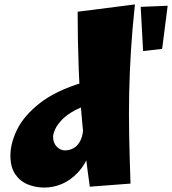

<svg xmlns="http://www.w3.org/2000/svg" viewBox="-20 -834 778 868"><path d="M570 -4 386 10Q366 -131 353.5 -261Q341 -391 336 -519.5Q331 -648 331 -781L590 -814Q578 -703 572 -605Q566 -507 564 -413Q562 -319 564 -219.5Q566 -120 570 -4ZM181 14Q140 14 105 -0.5Q70 -15 48.5 -47Q27 -79 27 -130Q27 -187 58 -249.5Q89 -312 160.5 -368Q232 -424 354 -461L416 -367Q360 -357 322 -337Q284 -317 261.5 -294Q239 -271 229.5 -250Q220 -229 220 -215Q220 -188 236.5 -171Q253 -154 274 -154Q294 -154 313 -164.5Q332 -175 344.5 -200.5Q357 -226 357 -272L416 -299Q411 -210 388.5 -150Q366 -90 332 -54Q298 -18 259 -2Q220 14 181 14ZM627 -603 616 -803 738 -808 713 -613Z"/></svg>

Font: Marhey Light
Style: Regular
Weight: 300
Designer: Nur Syamsi & Bustanul Arifin
Foundry: Namelatype
Version: Version 1.000